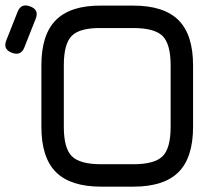

<svg xmlns="http://www.w3.org/2000/svg" viewBox="-75 -699 823 719"><path d="M-32 -502Q-65 -515 -51 -549L-9 -655Q4 -688 38 -675Q73 -662 58 -627L16 -521Q3 -488 -32 -502ZM304 0Q189 0 134.5 -54.5Q80 -109 80 -224V-455Q80 -570 135 -624.5Q190 -679 304 -678H424Q539 -678 593.5 -623.5Q648 -569 648 -454V-224Q648 -109 593.5 -54.5Q539 0 424 0ZM164 -224Q164 -144 194 -114Q224 -84 304 -84H424Q504 -84 534 -114Q564 -144 564 -224V-454Q564 -534 534 -564Q504 -594 424 -594H304Q224 -595 194 -565Q164 -535 164 -455Z"/></svg>

Font: Jura
Style: Bold
Weight: 700
Designer: Daniel Johnson, Alexei Vanyashin
Foundry: Daniel Johnson
Version: Version 5.103